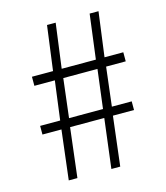

<svg xmlns="http://www.w3.org/2000/svg" viewBox="-107 -796 760 879"><g transform="rotate(-15 272.5 -356.5)"><path d="M138 -234H48V-275H143L167 -459H70V-502H170L198 -713H239L211 -502H373L400 -713H442L414 -502H503V-459H410L388 -275H482V-234H382L354 0H312L341 -234H179L151 0H110ZM346 -275 369 -459H207L185 -275Z"/></g></svg>

Font: Nebula Sans Light
Style: Regular
Weight: 300
Designer: Paul D. Hunt for Adobe (as Source Sans)
Foundry: Nebula Entertainment & Broadcasting LLC
Version: Version 1.010